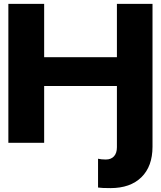

<svg xmlns="http://www.w3.org/2000/svg" viewBox="-20 -734 827 987"><path d="M548 233Q501 233 484 230V82Q501 86 524 86Q551 86 566 69.5Q581 53 581 23V-292H207V0H23V-714H207V-440H581V-714H764V20Q764 121 707 177Q650 233 548 233Z"/></svg>

Font: Non Bureau Extended
Style: Bold
Weight: 700
Width: 7
Designer: Jona Saucedo
Foundry: Non Foundry
Version: Version 1.000; ttfautohint (v1.8.4)